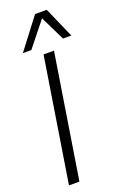

<svg xmlns="http://www.w3.org/2000/svg" viewBox="-173 -969 659 1020"><g transform="rotate(-20 156.5 -458.5)"><path d="M29 0 140 -700H199L88 0ZM39 -744 171 -917H237L313 -744H266L198 -883L87 -744Z"/></g></svg>

Font: Georama ExtraCondensed Thin Light
Style: Italic
Weight: 300
Italic angle: -9°
Version: Version 1.001